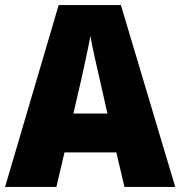

<svg xmlns="http://www.w3.org/2000/svg" viewBox="-20 -736 710 756"><path d="M470 0H670L456 -716H211L0 0H202L234 -136H438ZM373 -422 403 -289H269L300 -423C311 -472 328 -550 336 -595C343 -550 363 -466 373 -422Z"/></svg>

Font: Noto Sans Telugu SemiCondensed Black
Style: Regular
Weight: 900
Width: 4
Designer: Jelle Bosma - Monotype Design Team
Foundry: Monotype Imaging Inc.
Version: Version 2.005